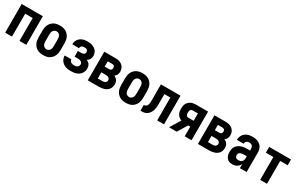

<svg xmlns="http://www.w3.org/2000/svg" viewBox="174 -1769 4653 3019"><g transform="rotate(30 2500.0 -260.0)"><path d="M58 0V-520H442V0H318V-415H182V0Z M750 8Q723 8 695.5 3Q668 -2 644 -15Q620 -28 601 -48.5Q582 -69 570.5 -93.5Q559 -118 554.5 -145.5Q550 -173 550 -200V-320Q550 -347 554.5 -374.5Q559 -402 570.5 -426.5Q582 -451 601 -471.5Q620 -492 644 -505Q668 -518 695.5 -523Q723 -528 750 -528Q777 -528 804.5 -523Q832 -518 856 -505Q880 -492 899 -471.5Q918 -451 929.5 -426.5Q941 -402 945.5 -374.5Q950 -347 950 -320V-200Q950 -173 945.5 -145.5Q941 -118 929.5 -93.5Q918 -69 899 -48.5Q880 -28 856 -15Q832 -2 804.5 3Q777 8 750 8ZM750 -97Q768 -97 784.5 -106Q801 -115 810.5 -130.5Q820 -146 823 -164Q826 -182 826 -200V-320Q826 -338 823 -356Q820 -374 810.5 -389.5Q801 -405 784.5 -414Q768 -423 750 -423Q732 -423 715.5 -414Q699 -405 689.5 -389.5Q680 -374 677 -356Q674 -338 674 -320V-200Q674 -182 677 -164Q680 -146 689.5 -130.5Q699 -115 715.5 -106Q732 -97 750 -97Z M1252 8Q1228 8 1203.5 5Q1179 2 1155.5 -6.5Q1132 -15 1112 -29.5Q1092 -44 1077.5 -64Q1063 -84 1055.5 -108Q1048 -132 1048 -157H1170Q1170 -142 1177.5 -129.5Q1185 -117 1197 -109Q1209 -101 1223.5 -98.5Q1238 -96 1252 -96Q1267 -96 1281.5 -98.5Q1296 -101 1308.5 -109Q1321 -117 1328.5 -130Q1336 -143 1336 -158Q1336 -173 1328 -186Q1320 -199 1307 -206.5Q1294 -214 1279.5 -216.5Q1265 -219 1250 -219H1192V-322H1250Q1262 -322 1274 -324Q1286 -326 1297 -332Q1308 -338 1314 -349Q1320 -360 1320 -372Q1320 -384 1314.5 -395Q1309 -406 1299 -413Q1289 -420 1277 -422Q1265 -424 1253 -424Q1240 -424 1228 -421.5Q1216 -419 1206.5 -411.5Q1197 -404 1191.5 -393Q1186 -382 1186 -370V-369H1064V-371Q1064 -394 1070.5 -416.5Q1077 -439 1090 -458Q1103 -477 1121.5 -491Q1140 -505 1161.5 -513.5Q1183 -522 1206.5 -525Q1230 -528 1253 -528Q1276 -528 1299 -525Q1322 -522 1343.5 -514Q1365 -506 1384 -492.5Q1403 -479 1416.5 -460.5Q1430 -442 1436.5 -419.5Q1443 -397 1443 -374Q1443 -358 1439.5 -342.5Q1436 -327 1428.5 -313.5Q1421 -300 1409 -290Q1397 -280 1383 -272Q1400 -264 1415 -253Q1430 -242 1440 -226.5Q1450 -211 1454.5 -193Q1459 -175 1459 -157Q1459 -132 1452 -107.5Q1445 -83 1430 -63Q1415 -43 1394.5 -29Q1374 -15 1350.5 -6.5Q1327 2 1302 5Q1277 8 1252 8Z M1558 0V-520H1760Q1781 -520 1802.5 -517Q1824 -514 1844 -506Q1864 -498 1881 -484.5Q1898 -471 1909.5 -453Q1921 -435 1926.5 -414Q1932 -393 1932 -371Q1932 -357 1929.5 -342.5Q1927 -328 1920.5 -315Q1914 -302 1904 -291.5Q1894 -281 1882 -272Q1899 -265 1914 -253.5Q1929 -242 1939.5 -227Q1950 -212 1954 -194Q1958 -176 1958 -157Q1958 -133 1951.5 -110Q1945 -87 1931 -67.5Q1917 -48 1896.5 -34.5Q1876 -21 1853.5 -13.5Q1831 -6 1807.5 -3Q1784 0 1760 0ZM1680 -320H1760Q1770 -320 1779.5 -323Q1789 -326 1796 -333Q1803 -340 1806 -349.5Q1809 -359 1809 -369Q1809 -379 1806 -388.5Q1803 -398 1796 -404.5Q1789 -411 1779.5 -413.5Q1770 -416 1760 -416H1680ZM1680 -104H1760Q1773 -104 1786.5 -106Q1800 -108 1811.5 -115Q1823 -122 1829.5 -134Q1836 -146 1836 -159Q1836 -173 1829.5 -185Q1823 -197 1811.5 -204Q1800 -211 1786.5 -213.5Q1773 -216 1760 -216H1680Z M2250 8Q2223 8 2195.5 3Q2168 -2 2144 -15Q2120 -28 2101 -48.5Q2082 -69 2070.5 -93.5Q2059 -118 2054.5 -145.5Q2050 -173 2050 -200V-320Q2050 -347 2054.5 -374.5Q2059 -402 2070.5 -426.5Q2082 -451 2101 -471.5Q2120 -492 2144 -505Q2168 -518 2195.5 -523Q2223 -528 2250 -528Q2277 -528 2304.5 -523Q2332 -518 2356 -505Q2380 -492 2399 -471.5Q2418 -451 2429.5 -426.5Q2441 -402 2445.5 -374.5Q2450 -347 2450 -320V-200Q2450 -173 2445.5 -145.5Q2441 -118 2429.5 -93.5Q2418 -69 2399 -48.5Q2380 -28 2356 -15Q2332 -2 2304.5 3Q2277 8 2250 8ZM2250 -97Q2268 -97 2284.5 -106Q2301 -115 2310.5 -130.5Q2320 -146 2323 -164Q2326 -182 2326 -200V-320Q2326 -338 2323 -356Q2320 -374 2310.5 -389.5Q2301 -405 2284.5 -414Q2268 -423 2250 -423Q2232 -423 2215.5 -414Q2199 -405 2189.5 -389.5Q2180 -374 2177 -356Q2174 -338 2174 -320V-200Q2174 -182 2177 -164Q2180 -146 2189.5 -130.5Q2199 -115 2215.5 -106Q2232 -97 2250 -97Z M2514 0V-105Q2529 -105 2542.5 -111Q2556 -117 2565 -128.5Q2574 -140 2578.5 -154Q2583 -168 2584.5 -182.5Q2586 -197 2586 -212Q2586 -227 2586 -241V-520H2942V0H2818V-415H2710V-261Q2710 -237 2709.5 -213.5Q2709 -190 2706 -166.5Q2703 -143 2696 -120Q2689 -97 2677 -76.5Q2665 -56 2647.5 -39.5Q2630 -23 2608 -13.5Q2586 -4 2562 -2Q2538 0 2514 0Z M3034 0 3148 -188Q3124 -197 3104 -213Q3084 -229 3071.5 -251Q3059 -273 3054.5 -298Q3050 -323 3050 -348Q3050 -371 3053.5 -394Q3057 -417 3067.5 -437.5Q3078 -458 3094.5 -474.5Q3111 -491 3131.5 -501.5Q3152 -512 3175 -516Q3198 -520 3221 -520H3442V0H3318V-176H3280L3173 0ZM3221 -281H3318V-415H3221Q3210 -415 3199.5 -409Q3189 -403 3183 -393Q3177 -383 3175.5 -371.5Q3174 -360 3174 -348Q3174 -337 3175.5 -325Q3177 -313 3183 -303Q3189 -293 3199.5 -287Q3210 -281 3221 -281Z M3558 0V-520H3760Q3781 -520 3802.5 -517Q3824 -514 3844 -506Q3864 -498 3881 -484.5Q3898 -471 3909.5 -453Q3921 -435 3926.5 -414Q3932 -393 3932 -371Q3932 -357 3929.5 -342.5Q3927 -328 3920.5 -315Q3914 -302 3904 -291.5Q3894 -281 3882 -272Q3899 -265 3914 -253.5Q3929 -242 3939.5 -227Q3950 -212 3954 -194Q3958 -176 3958 -157Q3958 -133 3951.5 -110Q3945 -87 3931 -67.5Q3917 -48 3896.5 -34.5Q3876 -21 3853.5 -13.5Q3831 -6 3807.5 -3Q3784 0 3760 0ZM3680 -320H3760Q3770 -320 3779.5 -323Q3789 -326 3796 -333Q3803 -340 3806 -349.5Q3809 -359 3809 -369Q3809 -379 3806 -388.5Q3803 -398 3796 -404.5Q3789 -411 3779.5 -413.5Q3770 -416 3760 -416H3680ZM3680 -104H3760Q3773 -104 3786.5 -106Q3800 -108 3811.5 -115Q3823 -122 3829.5 -134Q3836 -146 3836 -159Q3836 -173 3829.5 -185Q3823 -197 3811.5 -204Q3800 -211 3786.5 -213.5Q3773 -216 3760 -216H3680Z M4184 8Q4165 8 4145.5 4Q4126 0 4110 -10Q4094 -20 4082 -35.5Q4070 -51 4062.5 -68.5Q4055 -86 4052.5 -105.5Q4050 -125 4050 -144Q4050 -170 4056 -196.5Q4062 -223 4078 -244.5Q4094 -266 4116.5 -281Q4139 -296 4164 -305Q4189 -314 4216 -317Q4243 -320 4269 -320H4320V-349Q4320 -364 4316 -378.5Q4312 -393 4302 -403.5Q4292 -414 4277.5 -419Q4263 -424 4248 -424Q4235 -424 4222 -420.5Q4209 -417 4199 -408.5Q4189 -400 4183.5 -387.5Q4178 -375 4178 -362H4056Q4056 -386 4062.5 -409Q4069 -432 4082 -452.5Q4095 -473 4114 -488Q4133 -503 4155 -512Q4177 -521 4200.5 -524.5Q4224 -528 4248 -528Q4273 -528 4298 -524Q4323 -520 4346 -510Q4369 -500 4388.5 -483.5Q4408 -467 4420 -445Q4432 -423 4437 -398.5Q4442 -374 4442 -349V0H4320V-75Q4311 -56 4297 -39.5Q4283 -23 4265 -12.5Q4247 -2 4226 3Q4205 8 4184 8ZM4234 -96Q4251 -96 4268 -101Q4285 -106 4297 -118Q4309 -130 4314.5 -146.5Q4320 -163 4320 -180V-216H4269Q4258 -216 4247.5 -215Q4237 -214 4226.5 -212Q4216 -210 4206 -205.5Q4196 -201 4188 -194Q4180 -187 4176 -176.5Q4172 -166 4172 -155Q4172 -143 4176 -131Q4180 -119 4189 -110.5Q4198 -102 4210 -99Q4222 -96 4234 -96Z M4688 0V-415H4552V-520H4948V-415H4812V0Z"/></g></svg>

Font: Iosevka Curly Extrabold
Style: Regular
Weight: 800
Monospace: yes
Designer: Belleve Invis
Foundry: Belleve Invis
Version: Version 22.1.2; ttfautohint (v1.8.4)